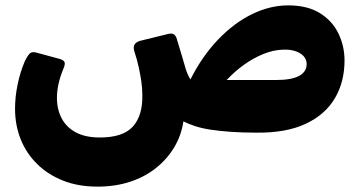

<svg xmlns="http://www.w3.org/2000/svg" viewBox="-20 -489 1339 715"><path d="M343 206Q271 206 214.5 183.5Q158 161 118 121.5Q78 82 57 29.5Q36 -23 36 -84Q36 -128 45.5 -174Q55 -220 72 -260Q82 -281 90.5 -289.5Q99 -298 116 -293L197 -271Q218 -266 220.5 -257Q223 -248 216 -233Q204 -204 198 -176.5Q192 -149 192 -125Q192 -82 209.5 -48.5Q227 -15 262.5 4Q298 23 352 23Q439 23 475.5 -18.5Q512 -60 510 -136Q510 -160 506.5 -184.5Q503 -209 497 -237Q491 -265 480 -299Q471 -328 502 -337L608 -363Q622 -366 629 -360Q636 -354 639 -342L658 -279Q665 -253 671.5 -232.5Q678 -212 689 -193Q733 -280 792.5 -342Q852 -404 919 -436.5Q986 -469 1053 -469Q1125 -469 1171.5 -440Q1218 -411 1240.5 -364Q1263 -317 1263 -264Q1263 -184 1227 -123Q1191 -62 1118.5 -28Q1046 6 936 5Q883 5 840.5 2Q798 -1 765 -6Q732 -11 707.5 -19Q683 -27 663 -37Q655 16 628.5 60Q602 104 560.5 137Q519 170 464 188Q409 206 343 206ZM824 -191H1006Q1066 -191 1094 -206.5Q1122 -222 1122 -250Q1122 -276 1096.5 -291Q1071 -306 1033 -304Q998 -303 961 -288Q924 -273 889.5 -248.5Q855 -224 824 -191Z"/></svg>

Font: Rubik ExtraBold
Style: Regular
Weight: 800
Designer: Hubert and Fischer
Foundry: Hubert and Fischer
Version: Version 2.300;gftools[0.9.30]